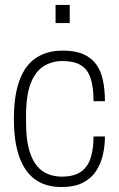

<svg xmlns="http://www.w3.org/2000/svg" viewBox="-20 -742 479 774"><path d="M228 12Q165 12 122.5 -18Q80 -48 58 -109Q36 -170 36 -263Q36 -357 58.5 -418Q81 -479 125 -508.5Q169 -538 233 -538Q283 -538 316 -523.5Q349 -509 368 -482.5Q387 -456 395 -418Q403 -380 403 -334H357Q357 -391 345 -427Q333 -463 305.5 -479.5Q278 -496 231 -496Q191 -496 157.5 -476Q124 -456 104.5 -408Q85 -360 85 -275V-250Q85 -169 103 -120.5Q121 -72 153.5 -51Q186 -30 229 -30Q278 -30 306 -49.5Q334 -69 345.5 -105.5Q357 -142 357 -192H403Q403 -155 395 -119Q387 -83 368 -53.5Q349 -24 315 -6Q281 12 228 12ZM204 -649V-722H261V-649Z"/></svg>

Font: Archivo SemiCondensed Thin
Style: Regular
Weight: 250
Width: 4
Designer: Hector Gatti
Foundry: Omnibus-Type
Version: Version 2.001